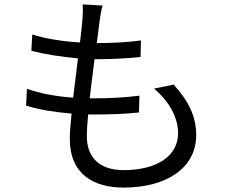

<svg xmlns="http://www.w3.org/2000/svg" viewBox="-20 -808 1040 869"><path d="M677 -407C750 -346 786 -272 786 -205C786 -102 690 -38 540 -38C427 -38 373 -98 373 -192C373 -216 375 -251 379 -290C391 -290 403 -290 415 -290C482 -290 543 -292 609 -299L611 -375C542 -366 472 -363 405 -363H386C393 -420 400 -482 408 -540H415C494 -540 553 -544 616 -550L618 -625C560 -617 493 -613 418 -613C423 -654 428 -689 431 -714C434 -736 437 -756 444 -783L354 -788C356 -764 355 -742 353 -719C351 -692 347 -656 342 -616C268 -620 188 -632 126 -652L122 -578C184 -562 262 -550 333 -544C326 -486 318 -424 311 -366C241 -371 167 -383 102 -406L98 -330C158 -311 230 -300 304 -294C299 -247 296 -207 296 -180C296 -18 405 41 540 41C735 41 868 -49 868 -196C868 -281 834 -350 766 -425Z"/></svg>

Font: Noto Sans CJK KR Regular
Style: Regular
Weight: 400
Designer: Ryoko NISHIZUKA (kana & ideographs); Paul D. Hunt (Latin, Greek & Cyrillic); Wenlong ZHANG (bopomofo); Sandoll Communica
Foundry: Adobe Systems Incorporated
Version: Version 1.004;PS 1.004;hotconv 1.0.82;makeotf.lib2.5.63406